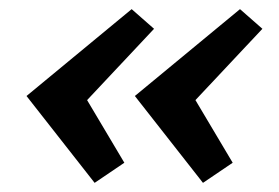

<svg xmlns="http://www.w3.org/2000/svg" viewBox="-20 -421 610 420"><path d="M187 -21 38 -211 268 -401 317 -358 163 -194 164 -213 252 -65ZM424 -21 275 -211 505 -401 554 -358 400 -194 401 -213 489 -65Z"/></svg>

Font: Ysabeau
Style: Bold Italic
Weight: 700
Italic angle: -12°
Designer: Christian Thalmann (Catharsis Fonts)
Version: Version 2.002